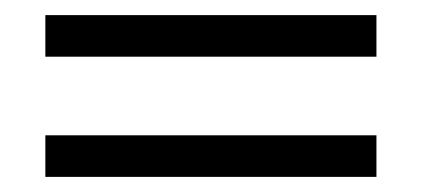

<svg xmlns="http://www.w3.org/2000/svg" viewBox="-20 -469 558 254"><path d="M40 -394V-449H478V-394ZM40 -235V-290H478V-235Z"/></svg>

Font: Platypi Light Medium
Style: Regular
Weight: 500
Version: Version 1.200